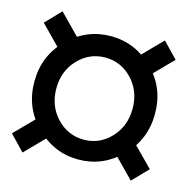

<svg xmlns="http://www.w3.org/2000/svg" viewBox="-89 -731 742 746"><g transform="rotate(15 282.5 -358.0)"><path d="M127.4 -347.7Q127.4 -417.5 172.4 -464.8Q217.3 -512.2 281.2 -512.2Q344.7 -512.2 389.4 -464.8Q434.1 -417.5 434.1 -347.7Q434.1 -276.9 389.4 -229.5Q344.7 -182.1 281.2 -182.1Q217.3 -182.1 172.4 -229.5Q127.4 -276.9 127.4 -347.7ZM38.1 -350.6Q38.1 -246.1 110.4 -174.1Q182.6 -102.1 280.8 -102.1Q378.9 -102.1 451.2 -174.1Q523.4 -246.1 523.4 -350.6Q523.4 -455.6 451.2 -526.9Q378.9 -598.1 280.8 -598.1Q182.6 -598.1 110.4 -526.9Q38.1 -455.6 38.1 -350.6ZM546.4 -574.2 486.8 -636.2 388.2 -535.6 447.8 -473.6ZM163.6 -172.9 104.5 -233.9 5.9 -133.8 64.9 -72.3ZM499.5 -75.7 559.6 -137.7 460.9 -237.8 400.9 -176.3ZM112.8 -480.5 171.9 -542 73.2 -642.6 14.2 -581.1Z"/></g></svg>

Font: Roboto Flex
Style: Regular
Weight: 400
Designer: Berlow after Robertson
Foundry: Google
Version: Version 3.200;gftools[0.9.32]